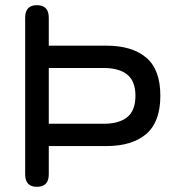

<svg xmlns="http://www.w3.org/2000/svg" viewBox="-20 -720 670 740"><path d="M122 0Q77 0 77 -48V-652Q77 -700 122 -700Q168 -700 168 -652V-544H390Q489 -544 543.5 -498Q598 -452 598 -351Q598 -250 543.5 -203.5Q489 -157 390 -157H168V-48Q168 0 122 0ZM168 -243H379Q439 -243 470.5 -268.5Q502 -294 502 -351Q502 -407 470.5 -432.5Q439 -458 379 -458H168Z"/></svg>

Font: Zen Maru Gothic Medium
Style: Regular
Weight: 500
Designer: Yoshimichi Ohira
Foundry: Positype
Version: Version 1.001